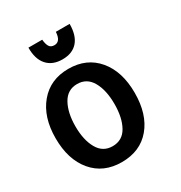

<svg xmlns="http://www.w3.org/2000/svg" viewBox="-223 -1128 1228 1304"><g transform="rotate(-30 391.5 -475.5)"><path d="M663 -345Q663 -177 580.5 -78.5Q498 20 353 20Q210 20 126.5 -79Q43 -178 43 -345Q43 -511 127 -611Q211 -711 353 -711Q496 -711 579.5 -611.5Q663 -512 663 -345ZM353 -105Q430 -105 468 -172.5Q506 -240 506 -348Q506 -456 467.5 -524Q429 -592 353 -592Q277 -592 238.5 -523.5Q200 -455 200 -348Q200 -241 238.5 -173Q277 -105 353 -105ZM191 -971H299Q302 -936 313.5 -916.5Q325 -897 353 -897Q402 -897 406 -971H514Q514 -881 472.5 -833.5Q431 -786 353 -786Q275 -786 232.5 -834Q190 -882 191 -971Z"/></g></svg>

Font: Repo
Style: Bold
Weight: 700
Designer: Stefan Peev
Foundry: Context Ltd
Version: Version 001.000